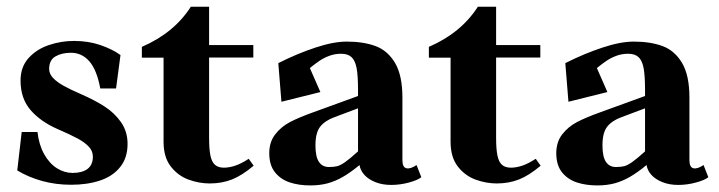

<svg xmlns="http://www.w3.org/2000/svg" viewBox="-20 -550 2186 584"><path d="M32.5 -31.5 46 -148.5H94Q98.5 -109 114.5 -80.8Q130.5 -52.5 153.2 -38.2Q176 -24 201 -24Q230 -24 246.2 -36.2Q262.5 -48.5 262.5 -73.5Q262.5 -91 249.5 -104.5Q236.5 -118 215.2 -129.2Q194 -140.5 155 -157.5Q103.5 -180 73 -215.2Q42.5 -250.5 42.5 -305Q42.5 -346.5 67 -373.5Q91.5 -400.5 128.8 -413Q166 -425.5 205 -425.5Q249 -425.5 285.8 -412.8Q322.5 -400 346.5 -382.5L333 -281H285Q274.5 -337.5 251.8 -363.5Q229 -389.5 196 -389.5Q168 -389.5 148.8 -378.5Q129.5 -367.5 129.5 -340Q129.5 -325.5 141.5 -312.8Q153.5 -300 174 -288.8Q194.5 -277.5 225.5 -264Q267 -246 297.5 -226.5Q328 -207 348 -178.5Q368 -150 368 -112.5Q368 -69.5 345.2 -41.5Q322.5 -13.5 284 -0.8Q245.5 12 196 12Q150 12 108.2 0.5Q66.5 -11 32.5 -31.5Z M477.5 -119V-374.5H411.5V-407.5Q509 -449.5 560.5 -529.5H616V-413H750.5V-375H616V-131Q616 -96.5 620 -77Q624 -57.5 633.8 -48.8Q643.5 -40 661 -40Q677 -40 695.2 -46Q713.5 -52 736.5 -67L751.5 -46Q716 -16 685.2 -4Q654.5 8 618 8Q586 8 554 -3.5Q522 -15 499.8 -43.2Q477.5 -71.5 477.5 -119Z M799 -84Q799 -118 817 -141.2Q835 -164.5 862.2 -178.8Q889.5 -193 931.5 -208L1069 -258V-276Q1069 -319 1064.8 -342.2Q1060.5 -365.5 1049.5 -376Q1038.5 -386.5 1017.5 -386.5Q999 -386.5 982.5 -380.5Q966 -374.5 952.5 -365.5Q939 -356.5 922.5 -343L954.5 -270L836 -240.5L826.5 -358Q884 -387 939.2 -405.2Q994.5 -423.5 1034.5 -423.5Q1085.5 -423.5 1122.5 -409.8Q1159.5 -396 1181.8 -358.2Q1204 -320.5 1204 -253V-63Q1204 -41 1216.2 -38.2Q1228.5 -35.5 1247 -48L1261.5 -11Q1250.5 -2 1223.8 5.2Q1197 12.5 1170 12.5Q1143 12.5 1121.8 4Q1100.5 -4.5 1088.2 -18.2Q1076 -32 1073.5 -48Q1046.5 -25.5 1023 -12Q999.5 1.5 975.8 7.8Q952 14 924 14Q889 14 861.2 4.8Q833.5 -4.5 816.2 -26.2Q799 -48 799 -84ZM1069 -89.5V-220.5L997 -193.5Q968.5 -183 954 -164.8Q939.5 -146.5 939.5 -107.5Q939.5 -73.5 950 -57.8Q960.5 -42 980.5 -42Q995.5 -42 1005.5 -44.5Q1015.5 -47 1029.8 -57Q1044 -67 1069 -89.5Z M1350.5 -119V-374.5H1284.5V-407.5Q1382 -449.5 1433.5 -529.5H1489V-413H1623.5V-375H1489V-131Q1489 -96.5 1493 -77Q1497 -57.5 1506.8 -48.8Q1516.5 -40 1534 -40Q1550 -40 1568.2 -46Q1586.5 -52 1609.5 -67L1624.5 -46Q1589 -16 1558.2 -4Q1527.5 8 1491 8Q1459 8 1427 -3.5Q1395 -15 1372.8 -43.2Q1350.5 -71.5 1350.5 -119Z M1672 -84Q1672 -118 1690 -141.2Q1708 -164.5 1735.2 -178.8Q1762.5 -193 1804.5 -208L1942 -258V-276Q1942 -319 1937.8 -342.2Q1933.5 -365.5 1922.5 -376Q1911.5 -386.5 1890.5 -386.5Q1872 -386.5 1855.5 -380.5Q1839 -374.5 1825.5 -365.5Q1812 -356.5 1795.5 -343L1827.5 -270L1709 -240.5L1699.5 -358Q1757 -387 1812.2 -405.2Q1867.5 -423.5 1907.5 -423.5Q1958.5 -423.5 1995.5 -409.8Q2032.5 -396 2054.8 -358.2Q2077 -320.5 2077 -253V-63Q2077 -41 2089.2 -38.2Q2101.5 -35.5 2120 -48L2134.5 -11Q2123.5 -2 2096.8 5.2Q2070 12.5 2043 12.5Q2016 12.5 1994.8 4Q1973.5 -4.5 1961.2 -18.2Q1949 -32 1946.5 -48Q1919.5 -25.5 1896 -12Q1872.5 1.5 1848.8 7.8Q1825 14 1797 14Q1762 14 1734.2 4.8Q1706.5 -4.5 1689.2 -26.2Q1672 -48 1672 -84ZM1942 -89.5V-220.5L1870 -193.5Q1841.5 -183 1827 -164.8Q1812.5 -146.5 1812.5 -107.5Q1812.5 -73.5 1823 -57.8Q1833.5 -42 1853.5 -42Q1868.5 -42 1878.5 -44.5Q1888.5 -47 1902.8 -57Q1917 -67 1942 -89.5Z"/></svg>

Font: Didactic
Style: Regular
Weight: 400
Designer: Tyler Finck
Foundry: Etcetera Type Co
Version: Version 3.007;FEAKit 1.0